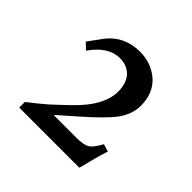

<svg xmlns="http://www.w3.org/2000/svg" viewBox="-105 -856 553 553"><g transform="rotate(45 171.0 -580.0)"><path d="M286 -498 309 -491Q298 -458 284 -400H39V-423Q74 -450 92 -466Q110 -482 143 -514Q176 -546 192 -576Q208 -606 208 -634Q208 -669 190 -688Q172 -706 143 -706Q97 -706 59 -652L40 -670L73 -715Q110 -760 171 -760Q218 -760 251 -731Q283 -702 283 -652Q283 -617 260 -585Q236 -553 177 -502L126 -457V-455H218Q246 -455 259 -463Q271 -470 286 -498Z"/></g></svg>

Font: Pochaevsk
Style: Regular
Weight: 400
Version: Version 1.210; ttfautohint (v1.8.4.7-5d5b)